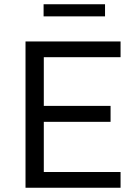

<svg xmlns="http://www.w3.org/2000/svg" viewBox="-20 -883 643 903"><path d="M100 0V-688H547V-614H186V-385H500V-310H186V-74H547V0ZM185 -806V-863H474V-806Z"/></svg>

Font: Saira Thin
Style: Regular
Weight: 400
Version: Version 1.101